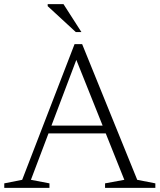

<svg xmlns="http://www.w3.org/2000/svg" viewBox="-20 -902 766 922"><path d="M195.5 -261.5V-299H513.5V-261.5ZM639 -38.5 726 -21.5V0H484.5V-21.5L577 -38.5L336.5 -639.5H356L128.5 -38.5L217.5 -21.5V0H0.5V-21.5L86.5 -38.5L338 -690H374.5ZM371 -748H344L209 -872.5V-882H285Z"/></svg>

Font: Newsreader Light
Style: Regular
Weight: 300
Designer: Hugues Gentile
Foundry: Production Type
Version: Version 1.003